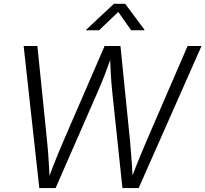

<svg xmlns="http://www.w3.org/2000/svg" viewBox="-20 -963 1052 983"><path d="M181.2 0 101.1 -727.5H171.4L220.7 -244.1Q224.1 -211.4 226.6 -177.7Q229 -144 231 -110.1Q232.9 -76.2 234.4 -40.5H225.1Q237.8 -76.2 251 -110.1Q264.2 -144 278.1 -177.7Q292 -211.4 306.2 -244.1L515.6 -727.5H596.7L645.5 -244.1Q648.4 -211.4 651.1 -177.7Q653.8 -144 656 -110.1Q658.2 -76.2 660.2 -40.5H649.4Q662.6 -76.2 676 -110.1Q689.5 -144 703.4 -177.7Q717.3 -211.4 731.4 -244.1L940.4 -727.5H1011.7L689.9 0H606.9L555.2 -487.8Q550.3 -533.2 547.4 -582.5Q544.4 -631.8 543.5 -692.4H557.6Q537.1 -634.3 518.1 -584.7Q499 -535.2 478 -487.8L264.6 0ZM487.3 -808.1H420.9L421.9 -811.5L563 -943.4H621.1L719.2 -811.5L718.3 -808.1H651.4L585.4 -901.9Z"/></svg>

Font: Inter 16pt Light
Style: Italic
Weight: 300
Italic angle: -9.3988°
Version: Version 4.001;git-66647c0bb